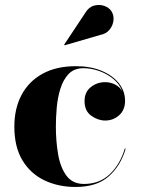

<svg xmlns="http://www.w3.org/2000/svg" viewBox="-20 -733 564 763"><path d="M378 -594 237 -553 235 -555.5 318 -680.5Q332 -704.5 353.2 -710.5Q374.5 -716.5 393.8 -709.8Q413 -703 422.5 -689Q433 -673 431 -652.5Q429 -632 415.5 -615.2Q402 -598.5 378 -594ZM479.5 -142.5Q460 -75 412.5 -32.5Q365 10 280 10Q212 10 156.8 -16.2Q101.5 -42.5 69.2 -95.8Q37 -149 37 -230Q37 -301.5 65.5 -355.5Q94 -409.5 148.8 -439.8Q203.5 -470 281.5 -470Q340 -470 384 -451.5Q428 -433 452.5 -402Q477 -371 477 -332.5Q477 -296 453.5 -275Q430 -254 398 -254Q369.5 -254 342.8 -273Q316 -292 316 -331.5Q316 -367 340.8 -386.8Q365.5 -406.5 398 -406.5Q419 -406.5 437.2 -397.2Q455.5 -388 466 -370.5Q454.5 -399.5 429.8 -419.8Q405 -440 373.5 -451Q342 -462 312 -462Q275 -462 253.2 -439.5Q231.5 -417 220.2 -381.2Q209 -345.5 205.5 -305.5Q202 -265.5 202 -230Q202 -173 210.8 -120.8Q219.5 -68.5 243.8 -35.2Q268 -2 314 -2Q375.5 -2 416.2 -40.8Q457 -79.5 476 -142.5Z"/></svg>

Font: Bodoni* 48pt
Style: Bold
Weight: 700
Version: Version 2.3